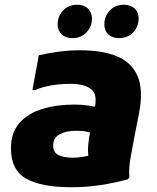

<svg xmlns="http://www.w3.org/2000/svg" viewBox="-20 -774 659 806"><path d="M279 12Q154 12 90 -24Q26 -60 26 -151Q26 -217 61.5 -257.5Q97 -298 157 -316.5Q217 -335 292 -335Q323 -335 351 -331Q379 -327 394 -322L374 -211Q359 -218 343 -221.5Q327 -225 299 -225Q257 -225 230 -210Q203 -195 203 -163Q203 -134 225.5 -123Q248 -112 287 -112Q304 -112 327.5 -115.5Q351 -119 367 -126V-77Q355 -91 351.5 -115.5Q348 -140 350.5 -167Q353 -194 358 -217L375 -310Q392 -374 364.5 -398Q337 -422 276 -422Q231 -422 192.5 -415Q154 -408 128 -396H116L143 -542Q182 -551 226 -557Q270 -563 315 -563Q411 -563 472.5 -537Q534 -511 558 -453.5Q582 -396 564 -300L543 -193Q536 -154 528 -111Q520 -68 523 -29L516 -21Q460 -6 402 3Q344 12 279 12ZM480 -614Q451 -614 434.5 -630Q418 -646 418 -672Q418 -705 440.5 -729.5Q463 -754 500 -754Q529 -754 545.5 -738Q562 -722 562 -696Q562 -663 539.5 -638.5Q517 -614 480 -614ZM284 -614Q255 -614 238.5 -630Q222 -646 222 -672Q222 -705 244.5 -729.5Q267 -754 304 -754Q333 -754 349.5 -738Q366 -722 366 -696Q366 -663 343.5 -638.5Q321 -614 284 -614Z"/></svg>

Font: Kufam ExtraBold
Style: Italic
Weight: 800
Italic angle: -11°
Designer: Artur Schmal
Foundry: Original Type
Version: Version 1.301; ttfautohint (v1.8.3)